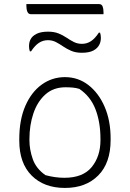

<svg xmlns="http://www.w3.org/2000/svg" viewBox="-20 -916 640 946"><path d="M300 -536Q365 -536 415.5 -497Q466 -458 495.5 -390Q525 -322 525 -234V-226Q525 -113 464 -51.5Q403 10 300 10Q197 10 136 -51Q75 -112 75 -223V-231Q75 -326 105 -394.5Q135 -463 186 -499.5Q237 -536 300 -536ZM303 -486Q243 -486 203.5 -450.5Q164 -415 144.5 -357Q125 -299 125 -231V-225Q125 -179 141.5 -132Q158 -85 204 -53Q252 -40 297 -40Q389 -40 432 -93Q475 -146 475 -225V-231Q475 -314 450.5 -377.5Q426 -441 371 -478Q355 -483 338 -484.5Q321 -486 303 -486ZM384 -700Q408 -700 428 -713Q448 -726 467 -755H473Q477 -743 477 -730Q477 -711 470 -697Q461 -678 440 -667Q419 -656 383 -656Q353 -656 331 -665.5Q309 -675 291.5 -687Q274 -699 256 -708.5Q238 -718 216 -718Q192 -718 172 -705Q152 -692 133 -663H127Q123 -675 123 -688Q123 -707 130 -721Q138 -738 159.5 -749Q181 -760 217 -760Q247 -760 269 -751Q291 -742 308.5 -730Q326 -718 344 -709Q362 -700 384 -700ZM110 -896H467Q481 -896 485.5 -884.5Q490 -873 490 -856V-846H133Q120 -846 115 -858Q110 -870 110 -886Z"/></svg>

Font: Recursive Sn Csl St Lt
Style: Regular
Weight: 300
Version: Version 1.079;hotconv 1.0.112;makeotfexe 2.5.65598; ttfautoh